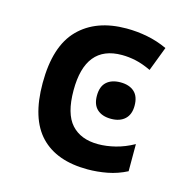

<svg xmlns="http://www.w3.org/2000/svg" viewBox="-88 -640 738 738"><g transform="rotate(15 281.5 -271.0)"><path d="M322 10Q199 10 134.5 -57.5Q70 -125 70 -266Q70 -413 138.5 -482.5Q207 -552 328 -552Q370 -552 411 -544Q452 -536 491 -518L454 -421Q420 -437 392 -443Q364 -449 337 -449Q192 -449 192 -270Q192 -177 229.5 -135.5Q267 -94 336 -94Q369 -94 405 -103Q441 -112 477 -132V-24Q440 -5 400.5 2.5Q361 10 322 10ZM359 -201Q324 -201 304 -219Q284 -237 284 -273Q284 -310 304 -328Q324 -346 359 -346Q394 -346 414 -328Q434 -310 434 -273Q434 -238 414 -219.5Q394 -201 359 -201Z"/></g></svg>

Font: Noto Sans Mono SemiCondensed SemiBold
Style: Regular
Weight: 600
Width: 4
Designer: Monotype Design Team
Foundry: Monotype Imaging Inc.
Version: Version 2.014; ttfautohint (v1.8.4.7-5d5b)